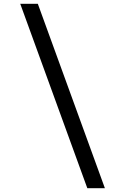

<svg xmlns="http://www.w3.org/2000/svg" viewBox="-20 -795 640 1005"><path d="M437 190 86 -775H178L529 190Z"/></svg>

Font: JuliaMono Latin
Style: Regular
Weight: 400
Monospace: yes
Designer: cormullion
Foundry: corm
Version: Version 0.049; ttfautohint (v1.8.4)